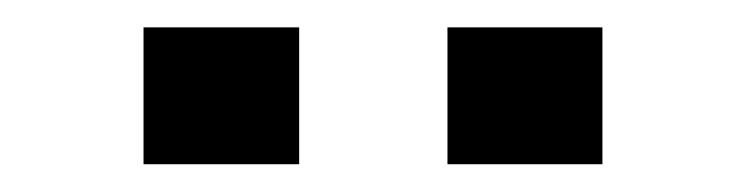

<svg xmlns="http://www.w3.org/2000/svg" viewBox="-20 -731 552 141"><path d="M422.4 -610.4H308.6V-710.9H422.4ZM199.7 -610.4H85.4V-710.9H199.7Z"/></svg>

Font: Ufes Sans SemiBold
Style: Regular
Weight: 600
Designer: Ricardo Esteves & Filipe Motta
Foundry: ProDesignUfes - Ricardo Esteves, Filipe Motta (This is a derivative work, based on Roboto family, by Christian Robertson
Version: Version 2.0